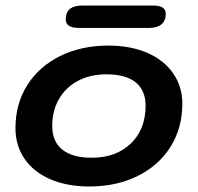

<svg xmlns="http://www.w3.org/2000/svg" viewBox="-20 -665 716 695"><path d="M36 -201Q36 -289 78.5 -356.5Q121 -424 197.5 -462Q274 -500 372 -500Q452 -500 512.5 -474Q573 -448 606.5 -400Q640 -352 640 -290Q640 -202 597.5 -134Q555 -66 478.5 -28Q402 10 303 10Q223 10 162.5 -16Q102 -42 69 -90Q36 -138 36 -201ZM507 -282Q507 -338 471 -367Q435 -396 365 -396Q307 -396 262.5 -372.5Q218 -349 193.5 -306.5Q169 -264 169 -209Q169 -153 205.5 -123.5Q242 -94 312 -94Q400 -94 453.5 -145.5Q507 -197 507 -282ZM218 -595Q218 -645 278 -645H534Q556 -645 568 -638Q580 -631 580 -615Q580 -590 564.5 -577Q549 -564 520 -564H264Q218 -564 218 -595Z"/></svg>

Font: Kodchasan
Style: Bold Italic
Weight: 700
Italic angle: -10°
Version: Version 1.000; ttfautohint (v1.6)